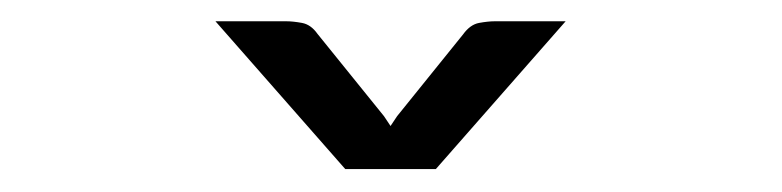

<svg xmlns="http://www.w3.org/2000/svg" viewBox="-20 -928 717 176"><path d="M498.5 -908.5 379.5 -773H296.5L177.5 -908.5H242.5Q248.5 -908.5 256.8 -907Q265 -905.5 271 -897L332 -821.5L338 -812.5L344 -821.5L404.5 -896.5Q411 -905.5 419.2 -907Q427.5 -908.5 433.5 -908.5Z"/></svg>

Font: Lato
Style: Regular
Weight: 400
Designer: Lukasz Dziedzic with Adam Twardoch and Botio Nikoltchev
Foundry: tyPoland Lukasz Dziedzic
Version: Version 2.015; 2015-08-06; http://www.latofonts.com/